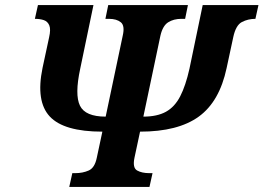

<svg xmlns="http://www.w3.org/2000/svg" viewBox="-20 -734 1035 754"><path d="M252 0 264 -54H275Q305 -54 328.5 -64.5Q352 -75 360 -114L382 -217Q231 -217 175.5 -276.5Q120 -336 147 -467L173 -588Q180 -619 173.5 -634.5Q167 -650 152 -655Q137 -660 117 -660L129 -714H347L295 -464Q273 -362 294 -319Q315 -276 395 -276L462 -594Q471 -633 454.5 -646.5Q438 -660 408 -660H394L405 -714H718L707 -660H692Q662 -660 640.5 -646.5Q619 -633 610 -594L543 -276Q597 -276 631.5 -295Q666 -314 687.5 -355.5Q709 -397 724 -464L776 -714H995L983 -660Q954 -660 930 -647.5Q906 -635 896 -588L870 -467Q842 -335 760.5 -276Q679 -217 530 -217L508 -114Q500 -75 518.5 -64.5Q537 -54 567 -54H579L567 0Z"/></svg>

Font: Noto Serif Condensed ExtraBold
Style: Italic
Weight: 800
Width: 3
Italic angle: -12°
Designer: Monotype Design Team
Foundry: Monotype Imaging Inc.
Version: Version 2.014; ttfautohint (v1.8.4.7-5d5b)